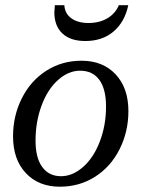

<svg xmlns="http://www.w3.org/2000/svg" viewBox="-20 -703 540 733"><path d="M115.7 -166Q115.7 -100.1 141.4 -65.2Q167 -30.3 212.9 -30.3Q257.3 -30.3 297.6 -65.9Q337.9 -101.6 361.3 -163.3Q384.8 -225.1 384.8 -295.9Q384.8 -363.3 359.1 -398.2Q333.5 -433.1 285.6 -433.1Q241.2 -433.1 201.4 -397.5Q161.6 -361.8 138.7 -300Q115.7 -238.3 115.7 -166ZM208.5 9.8Q127.4 9.8 78.6 -42.2Q29.8 -94.2 29.8 -182.6Q29.8 -261.2 63.5 -328.1Q97.2 -395 157 -433.1Q216.8 -471.2 291.5 -471.2Q372.6 -471.2 421.4 -419.2Q470.2 -367.2 470.2 -278.8Q470.2 -200.2 436.5 -133.3Q402.8 -66.4 343 -28.3Q283.2 9.8 208.5 9.8ZM305.7 -546.4Q249 -546.4 218.3 -575.2Q187.5 -604 187.5 -655.8L189.5 -683.1H225.6Q227.5 -651.4 252.2 -633.3Q276.9 -615.2 317.9 -615.2Q359.9 -615.2 390.4 -633.5Q420.9 -651.9 433.6 -683.1H469.7Q456.5 -619.6 413.8 -583Q371.1 -546.4 305.7 -546.4Z"/></svg>

Font: Tinos
Style: Italic
Weight: 400
Italic angle: -16.333°
Designer: Steve Matteson
Foundry: Monotype Imaging Inc.
Version: Version 1.32